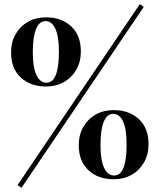

<svg xmlns="http://www.w3.org/2000/svg" viewBox="-20 -844 764 919"><path d="M200 -761Q274 -761 320.5 -718Q367 -675 367 -598Q367 -548 345 -510Q323 -472 285.5 -451Q248 -430 200 -430Q126 -430 79.5 -473Q33 -516 33 -593Q33 -643 55 -681Q77 -719 114.5 -740Q152 -761 200 -761ZM522 -299Q492 -299 476.5 -261Q461 -223 461 -150Q461 -77 478.5 -40.5Q496 -4 526 -4Q557 -4 571.5 -42Q586 -80 586 -152Q586 -226 569 -262.5Q552 -299 522 -299ZM524 -317Q598 -317 644.5 -274Q691 -231 691 -154Q691 -104 669 -66Q647 -28 609.5 -7Q572 14 524 14Q450 14 403.5 -29Q357 -72 357 -149Q357 -199 379 -237Q401 -275 438.5 -296Q476 -317 524 -317ZM198 -743Q168 -743 152.5 -705Q137 -667 137 -594Q137 -521 154.5 -484.5Q172 -448 202 -448Q233 -448 247.5 -486Q262 -524 262 -596Q262 -670 245 -706.5Q228 -743 198 -743ZM649 -824 668 -811 83 55 64 42Z"/></svg>

Font: Playfair Display ExtraBold
Style: Regular
Weight: 800
Designer: Claus Eggers Sørensen
Foundry: Claus Eggers Sørensen
Version: Version 1.203